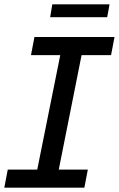

<svg xmlns="http://www.w3.org/2000/svg" viewBox="-31 -872 552 892"><path d="M348 -616 242 -84H377L361 0H-11L5 -84H142L249 -616H113L129 -700H501L485 -616ZM212 -852H478L467 -792H202Z"/></svg>

Font: Montserrat Alternates Medium
Style: Italic
Weight: 500
Italic angle: -11.3°
Designer: Julieta Ulanovsky
Foundry: Julieta Ulanovsky
Version: Version 7.200